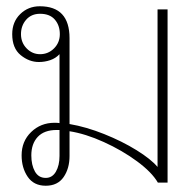

<svg xmlns="http://www.w3.org/2000/svg" viewBox="-20 -583 621 613"><path d="M49 -87Q49 -132 79.5 -161.5Q110 -191 154 -191Q165 -191 170 -190V-410Q158 -397 140.5 -391Q123 -385 104 -385Q73 -385 46 -407Q19 -429 19 -474Q19 -513 44.5 -538Q70 -563 107 -563Q202 -563 202 -461V-187Q255 -178 312.5 -155Q370 -132 416 -103.5Q462 -75 483 -50V-553H515V0H484Q465 -33 417.5 -68Q370 -103 311.5 -129.5Q253 -156 202 -164V-85Q202 -45 183 -17.5Q164 10 126 10Q88 10 68.5 -18.5Q49 -47 49 -87ZM171 -474Q171 -502 155 -520.5Q139 -539 108 -539Q80 -539 63.5 -520Q47 -501 47 -474Q47 -447 65 -428.5Q83 -410 108 -410Q134 -410 152.5 -428.5Q171 -447 171 -474ZM170 -85V-168H161Q121 -168 100.5 -146Q80 -124 80 -87Q80 -56 91.5 -35.5Q103 -15 126 -15Q147 -15 158.5 -35Q170 -55 170 -85Z"/></svg>

Font: Taviraj Thin
Style: Regular
Weight: 250
Designer: Katatrad Team
Foundry: CadsonDemak
Version: Version 1.001